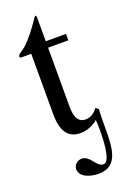

<svg xmlns="http://www.w3.org/2000/svg" viewBox="-153 -630 596 899"><g transform="rotate(-20 145.0 -180.5)"><path d="M266 -77C255 -64 237 -42 205 -42C154 -42 154 -101 154 -132V-418H255V-450H154V-566C154 -571 154 -579 148 -579C145 -579 104 -510 57 -465C35 -443 13 -438 13 -425C13 -422 15 -419 17 -418H70V-117C70 -17 111 10 162 10C208 10 246 -20 248 -24C248 -18 250 -9 250 29C250 91 244 184 212 184C176 184 166 124 123 124C104 124 83 139 83 162C83 199 129 218 176 218C275 218 277 123 277 23C277 -7 277 -37 279 -66Z"/></g></svg>

Font: XITS Math
Style: Regular
Weight: 400
Designer: MicroPress Inc., with final additions and corrections provided by Coen Hoffman, Elsevier (retired)
Version: Version 1.302